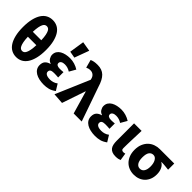

<svg xmlns="http://www.w3.org/2000/svg" viewBox="110 -1724 2666 2666"><g transform="rotate(45 1443.0 -390.5)"><path d="M275 12Q224 12 182 -10.5Q140 -33 110.5 -78.5Q81 -124 64.5 -192Q48 -260 48 -352Q48 -443 64.5 -511Q81 -579 110.5 -624Q140 -669 182 -691Q224 -713 275 -713Q326 -713 367.5 -691Q409 -669 438.5 -624Q468 -579 484.5 -511Q501 -443 501 -352Q501 -260 484.5 -192Q468 -124 438.5 -78.5Q409 -33 367.5 -10.5Q326 12 275 12ZM275 -594Q259 -594 245 -586Q231 -578 220 -556.5Q209 -535 201.5 -497.5Q194 -460 192 -401H358Q356 -460 348.5 -497.5Q341 -535 330 -556.5Q319 -578 305 -586Q291 -594 275 -594ZM275 -107Q291 -107 305 -115.5Q319 -124 330 -146.5Q341 -169 348.5 -207Q356 -245 358 -304H192Q194 -245 201.5 -207Q209 -169 220 -146.5Q231 -124 245 -115.5Q259 -107 275 -107Z M817 12Q769 12 726.5 2.5Q684 -7 652.5 -26Q621 -45 603 -74Q585 -103 585 -141Q585 -192 610.5 -219.5Q636 -247 681 -259V-263Q643 -275 624.5 -305.5Q606 -336 606 -366Q606 -403 623.5 -430Q641 -457 670.5 -474Q700 -491 738.5 -499.5Q777 -508 819 -508Q864 -508 908.5 -494.5Q953 -481 990 -457L936 -363Q886 -396 827 -396Q792 -396 771 -382.5Q750 -369 750 -346Q750 -302 820 -302Q836 -302 854 -303Q872 -304 889 -306V-201Q868 -203 846 -204Q824 -205 804 -205Q765 -205 747 -193.5Q729 -182 729 -156Q729 -130 754.5 -115Q780 -100 831 -100Q855 -100 884.5 -108Q914 -116 943 -138L1000 -45Q952 -10 908.5 1Q865 12 817 12ZM755 -573 789 -793 932 -769 853 -555Z M1177 11 1018 0 1231 -498 1228 -512Q1219 -550 1194.5 -569.5Q1170 -589 1138 -589Q1115 -589 1100 -585Q1085 -581 1068 -573L1036 -692Q1060 -702 1085.5 -707.5Q1111 -713 1155 -713Q1241 -713 1293 -663Q1345 -613 1377 -504L1553 0H1395L1298 -334H1294Z M1825 12Q1777 12 1734.5 2.5Q1692 -7 1660.5 -26Q1629 -45 1611 -74Q1593 -103 1593 -141Q1593 -192 1618.5 -219.5Q1644 -247 1689 -259V-263Q1651 -275 1632.5 -305.5Q1614 -336 1614 -366Q1614 -403 1631.5 -430Q1649 -457 1678.5 -474Q1708 -491 1746.5 -499.5Q1785 -508 1827 -508Q1872 -508 1916.5 -494.5Q1961 -481 1998 -457L1944 -363Q1894 -396 1835 -396Q1800 -396 1779 -382.5Q1758 -369 1758 -346Q1758 -302 1828 -302Q1844 -302 1862 -303Q1880 -304 1897 -306V-201Q1876 -203 1854 -204Q1832 -205 1812 -205Q1773 -205 1755 -193.5Q1737 -182 1737 -156Q1737 -130 1762.5 -115Q1788 -100 1839 -100Q1863 -100 1892.5 -108Q1922 -116 1951 -138L2008 -45Q1960 -10 1916.5 1Q1873 12 1825 12Z M2226 12Q2185 12 2157.5 0Q2130 -12 2114 -33.5Q2098 -55 2091.5 -86Q2085 -117 2085 -155V-496H2233Q2232 -452 2230 -404.5Q2228 -357 2226.5 -310.5Q2225 -264 2224 -222Q2223 -180 2223 -149Q2223 -125 2233.5 -116Q2244 -107 2264 -107Q2270 -107 2279 -108.5Q2288 -110 2296 -113L2313 -4Q2297 3 2277.5 7.5Q2258 12 2226 12Z M2584 12Q2536 12 2493 -4.5Q2450 -21 2418 -53.5Q2386 -86 2367.5 -133Q2349 -180 2349 -242Q2349 -306 2369.5 -354Q2390 -402 2423.5 -433.5Q2457 -465 2500.5 -480.5Q2544 -496 2591 -496H2874V-375Q2854 -377 2836.5 -379Q2819 -381 2802.5 -382.5Q2786 -384 2769.5 -385Q2753 -386 2734 -386V-382Q2771 -361 2791 -318.5Q2811 -276 2811 -219Q2811 -165 2794 -122.5Q2777 -80 2747 -50Q2717 -20 2675.5 -4Q2634 12 2584 12ZM2586 -107Q2626 -107 2648.5 -140Q2671 -173 2671 -234Q2671 -263 2665.5 -289Q2660 -315 2649 -334.5Q2638 -354 2622.5 -365.5Q2607 -377 2586 -377Q2546 -377 2523 -345.5Q2500 -314 2500 -242Q2500 -177 2523 -142Q2546 -107 2586 -107Z"/></g></svg>

Font: TT Toshiba Sans
Style: Bold
Weight: 700
Designer: Paul D. Hunt
Foundry: Toshiba Corporation
Version: Version 2.020;PS 2.000;hotconv 1.0.86;makeotf.lib2.5.63406